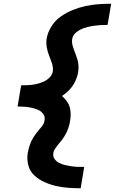

<svg xmlns="http://www.w3.org/2000/svg" viewBox="-20 -853 616 1026"><path d="M411 153 430 39Q412 39 395 38.5Q378 38 361 35.5Q344 33 327.5 29Q311 25 296.5 18Q282 11 272 -3Q262 -17 265 -34Q267 -49 276.5 -61.5Q286 -74 295 -86L296 -87Q312 -105 324.5 -125Q337 -145 344.5 -166.5Q352 -188 355 -210Q359 -235 356.5 -260Q354 -285 341.5 -305Q329 -325 311 -340Q334 -355 353 -375.5Q372 -396 383 -420.5Q394 -445 398 -470Q401 -489 399 -507.5Q397 -526 391.5 -542.5Q386 -559 379.5 -575.5Q373 -592 368 -609.5Q363 -627 366 -646Q370 -667 389 -681.5Q408 -696 429 -703Q450 -710 471 -713.5Q492 -717 513 -718.5Q534 -720 555 -720L574 -833Q540 -833 505.5 -830.5Q471 -828 436.5 -820.5Q402 -813 368.5 -799.5Q335 -786 304.5 -764.5Q274 -743 254.5 -711.5Q235 -680 229 -646Q226 -623 230 -600Q234 -577 242 -557Q250 -537 257.5 -515.5Q265 -494 262 -470Q258 -451 242.5 -436.5Q227 -422 208 -414.5Q189 -407 169.5 -403Q150 -399 131 -398Q112 -397 93 -397L74 -284Q93 -284 112 -282.5Q131 -281 149 -277Q167 -273 183.5 -266Q200 -259 211 -244Q222 -229 218 -210Q216 -195 207 -182Q198 -169 187 -158V-157Q171 -139 158.5 -119Q146 -99 139 -77.5Q132 -56 128 -34Q123 -1 131.5 31Q140 63 163.5 84.5Q187 106 216.5 119.5Q246 133 278 140.5Q310 148 343.5 150.5Q377 153 411 153Z"/></svg>

Font: Iosevka Sparkle XBdObl
Style: Regular
Weight: 800
Italic angle: -9°
Designer: Belleve Invis
Foundry: Belleve Invis
Version: Version 4.5.0; ttfautohint (v1.8.3)